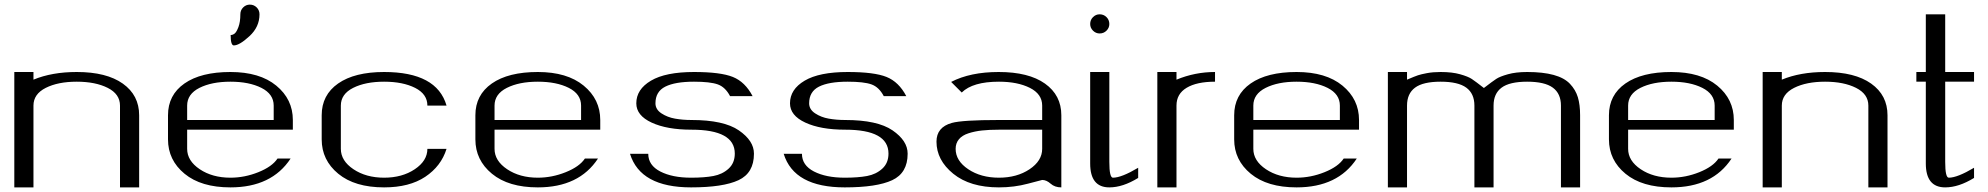

<svg xmlns="http://www.w3.org/2000/svg" viewBox="-20 -812 8615 832"><path d="M125 -500V-466.8Q205.1 -500 312.5 -500Q441.4 -500 512.2 -449.7Q583 -399.4 583 -312.5V0H500V-354.5Q500 -404.3 446.8 -431.2Q393.6 -458 312.5 -458Q231.4 -458 178.2 -431.2Q125 -404.3 125 -354.5V0H42V-500Z M1104.5 -750Q1104.5 -695.3 1061 -655.3Q1017.6 -615.2 993.2 -615.2Q979.5 -615.2 979.5 -660.2Q988.3 -660.2 996.6 -666.5Q1004.9 -672.9 1013.2 -694.8Q1021.5 -716.8 1021.5 -750Q1021.5 -767.6 1033.7 -779.8Q1045.9 -792 1062.5 -792Q1080.1 -792 1092.3 -779.8Q1104.5 -767.6 1104.5 -750ZM1249 -250H791V-167Q791 -115.2 845.7 -78.6Q900.4 -42 978.5 -42Q1040 -42 1099.6 -65.9Q1159.2 -89.8 1182.6 -125H1239.3Q1157.2 0 978.5 0Q851.6 0 779.8 -59.1Q708 -118.2 708 -208V-312.5Q708 -400.4 779.3 -450.2Q850.6 -500 978.5 -500Q1105.5 -500 1177.2 -440.9Q1249 -381.8 1249 -292ZM791 -292H1166V-354.5Q1166 -404.3 1112.8 -431.2Q1059.6 -458 978.5 -458Q897.5 -458 844.2 -431.2Q791 -404.3 791 -354.5Z M1915 -354.5H1832Q1832 -404.3 1778.8 -431.2Q1725.6 -458 1644.5 -458Q1563.5 -458 1510.3 -431.2Q1457 -404.3 1457 -354.5V-167Q1457 -115.2 1511.7 -78.6Q1566.4 -42 1644.5 -42Q1722.7 -42 1777.3 -78.6Q1832 -115.2 1832 -167H1915Q1891.6 -91.8 1822.8 -45.9Q1753.9 0 1644.5 0Q1517.6 0 1445.8 -59.1Q1374 -118.2 1374 -208V-312.5Q1374 -400.4 1445.3 -450.2Q1516.6 -500 1644.5 -500Q1873 -500 1915 -354.5Z M2581.1 -250H2123V-167Q2123 -115.2 2177.7 -78.6Q2232.4 -42 2310.5 -42Q2372.1 -42 2431.6 -65.9Q2491.2 -89.8 2514.6 -125H2571.3Q2489.3 0 2310.5 0Q2183.6 0 2111.8 -59.1Q2040 -118.2 2040 -208V-312.5Q2040 -400.4 2111.3 -450.2Q2182.6 -500 2310.5 -500Q2437.5 -500 2509.3 -440.9Q2581.1 -381.8 2581.1 -292ZM2123 -292H2498V-354.5Q2498 -404.3 2444.8 -431.2Q2391.6 -458 2310.5 -458Q2229.5 -458 2176.3 -431.2Q2123 -404.3 2123 -354.5Z M2987.3 -500Q3102.5 -500 3155.8 -478.5Q3209 -457 3241.2 -395.5H3143.6Q3123 -434.6 3090.3 -446.3Q3057.6 -458 2987.3 -458Q2905.3 -458 2862.8 -436.5Q2820.3 -415 2820.3 -364.3Q2820.3 -337.9 2846.2 -320.8Q2872.1 -303.7 2905.3 -297.9Q2938.5 -292 2976.6 -292Q3116.2 -292 3181.6 -247.1Q3247.1 -202.1 3247.1 -146.5V-145.5Q3247.1 -62.5 3180.2 -31.2Q3113.3 0 2974.6 0Q2754.9 0 2710 -145.5H2789.1Q2789.1 -95.7 2841.3 -68.8Q2893.6 -42 2974.6 -42Q3032.2 -42 3071.3 -49.3Q3110.4 -56.6 3137.2 -81.1Q3164.1 -105.5 3164.1 -146.5Q3164.1 -250 2976.6 -250Q2870.1 -250 2803.7 -280.8Q2737.3 -311.5 2737.3 -364.3Q2737.3 -424.8 2800.8 -462.4Q2864.3 -500 2987.3 -500Z M3653.3 -500Q3768.6 -500 3821.8 -478.5Q3875 -457 3907.2 -395.5H3809.6Q3789.1 -434.6 3756.3 -446.3Q3723.6 -458 3653.3 -458Q3571.3 -458 3528.8 -436.5Q3486.3 -415 3486.3 -364.3Q3486.3 -337.9 3512.2 -320.8Q3538.1 -303.7 3571.3 -297.9Q3604.5 -292 3642.6 -292Q3782.2 -292 3847.7 -247.1Q3913.1 -202.1 3913.1 -146.5V-145.5Q3913.1 -62.5 3846.2 -31.2Q3779.3 0 3640.6 0Q3420.9 0 3376 -145.5H3455.1Q3455.1 -95.7 3507.3 -68.8Q3559.6 -42 3640.6 -42Q3698.2 -42 3737.3 -49.3Q3776.4 -56.6 3803.2 -81.1Q3830.1 -105.5 3830.1 -146.5Q3830.1 -250 3642.6 -250Q3536.1 -250 3469.7 -280.8Q3403.3 -311.5 3403.3 -364.3Q3403.3 -424.8 3466.8 -462.4Q3530.3 -500 3653.3 -500Z M4579.1 0Q4550.8 0 4532.7 -16.1Q4514.6 -32.2 4496.1 -32.2Q4494.1 -32.2 4434.6 -16.1Q4375 0 4308.6 0Q4183.6 0 4110.8 -59.1Q4038.1 -118.2 4038.1 -198.2Q4038.1 -260.7 4104.5 -279.3Q4150.4 -292 4308.6 -292H4496.1V-354.5Q4496.1 -404.3 4442.9 -431.2Q4389.6 -458 4308.6 -458Q4195.3 -458 4147.5 -411.1L4101.6 -457Q4184.6 -500 4307.6 -500Q4437.5 -500 4508.3 -449.7Q4579.1 -399.4 4579.1 -312.5ZM4496.1 -250H4308.6Q4266.6 -250 4235.4 -246.6Q4204.1 -243.2 4176.8 -234.4Q4149.4 -225.6 4135.3 -208.5Q4121.1 -191.4 4121.1 -167Q4121.1 -115.2 4175.8 -78.6Q4230.5 -42 4308.6 -42Q4386.7 -42 4441.4 -78.6Q4496.1 -115.2 4496.1 -167Z M4745.1 -750Q4762.7 -750 4774.9 -737.8Q4787.1 -725.6 4787.1 -708Q4787.1 -691.4 4774.9 -679.2Q4762.7 -667 4745.1 -667Q4728.5 -667 4716.3 -679.2Q4704.1 -691.4 4704.1 -708Q4704.1 -725.6 4716.3 -737.8Q4728.5 -750 4745.1 -750ZM4787.1 -500V-110.4Q4787.1 -42 4802.7 -42Q4839.8 -42 4912.1 -85V-41Q4845.7 0 4787.1 0Q4704.1 0 4704.1 -103.5V-500Z M5245.1 -500V-458Q5166 -458 5122.1 -431.6Q5078.1 -405.3 5078.1 -354.5V0H4995.1V-500H5078.1V-466.8Q5158.2 -500 5245.1 -500Z M5869.1 -250H5411.1V-167Q5411.1 -115.2 5465.8 -78.6Q5520.5 -42 5598.6 -42Q5660.2 -42 5719.7 -65.9Q5779.3 -89.8 5802.7 -125H5859.4Q5777.3 0 5598.6 0Q5471.7 0 5399.9 -59.1Q5328.1 -118.2 5328.1 -208V-312.5Q5328.1 -400.4 5399.4 -450.2Q5470.7 -500 5598.6 -500Q5725.6 -500 5797.4 -440.9Q5869.1 -381.8 5869.1 -292ZM5411.1 -292H5786.1V-354.5Q5786.1 -404.3 5732.9 -431.2Q5679.7 -458 5598.6 -458Q5517.6 -458 5464.4 -431.2Q5411.1 -404.3 5411.1 -354.5Z M6077.1 -500V-466.8Q6111.3 -481.4 6124.5 -485.8Q6137.7 -490.2 6163.6 -495.1Q6189.5 -500 6222.7 -500Q6272.5 -500 6307.1 -490.2Q6341.8 -480.5 6357.9 -469.7Q6374 -459 6410.2 -430.7Q6448.2 -460 6463.9 -470.2Q6479.5 -480.5 6514.2 -490.2Q6548.8 -500 6597.7 -500Q6666 -500 6712.4 -487.3Q6758.8 -474.6 6783.2 -448.7Q6807.6 -422.9 6817.4 -390.6Q6827.1 -358.4 6827.1 -312.5V0H6744.1V-354.5Q6744.1 -406.2 6709 -432.1Q6673.8 -458 6597.7 -458Q6521.5 -458 6486.8 -432.1Q6452.1 -406.2 6452.1 -354.5V0H6369.1V-354.5Q6369.1 -406.2 6334 -432.1Q6298.8 -458 6222.7 -458Q6146.5 -458 6111.8 -432.1Q6077.1 -406.2 6077.1 -354.5V0H5994.1V-500Z M7493.2 -250H7035.2V-167Q7035.2 -115.2 7089.8 -78.6Q7144.5 -42 7222.7 -42Q7284.2 -42 7343.8 -65.9Q7403.3 -89.8 7426.8 -125H7483.4Q7401.4 0 7222.7 0Q7095.7 0 7023.9 -59.1Q6952.1 -118.2 6952.1 -208V-312.5Q6952.1 -400.4 7023.4 -450.2Q7094.7 -500 7222.7 -500Q7349.6 -500 7421.4 -440.9Q7493.2 -381.8 7493.2 -292ZM7035.2 -292H7410.2V-354.5Q7410.2 -404.3 7356.9 -431.2Q7303.7 -458 7222.7 -458Q7141.6 -458 7088.4 -431.2Q7035.2 -404.3 7035.2 -354.5Z M7701.2 -500V-466.8Q7781.2 -500 7888.7 -500Q8017.6 -500 8088.4 -449.7Q8159.2 -399.4 8159.2 -312.5V0H8076.2V-354.5Q8076.2 -404.3 8022.9 -431.2Q7969.7 -458 7888.7 -458Q7807.6 -458 7754.4 -431.2Q7701.2 -404.3 7701.2 -354.5V0H7618.2V-500Z M8409.2 -750V-500H8534.2V-458H8409.2V-110.4Q8409.2 -42 8424.8 -42Q8461.9 -42 8534.2 -85Q8534.2 -85 8534.2 -41Q8467.8 0 8409.2 0Q8325.2 0 8325.2 -103.5V-458H8284.2V-500H8325.2V-750Z"/></svg>

Font: okolaks
Style: Regular
Weight: 500
Version: Version 000.6.0